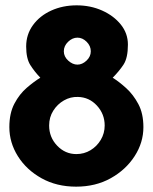

<svg xmlns="http://www.w3.org/2000/svg" viewBox="-20 -691 572 719"><path d="M15 -215Q15 -267 34 -303Q53 -339 80.5 -362.5Q108 -386 131 -400Q109 -423 93.5 -447.5Q78 -472 78 -517Q78 -562 103.5 -597Q129 -632 172 -651.5Q215 -671 267 -671Q319 -671 362.5 -651.5Q406 -632 432.5 -599Q459 -566 459 -524Q459 -474 442.5 -449Q426 -424 402 -400Q426 -385 452.5 -361Q479 -337 498 -301.5Q517 -266 517 -215Q517 -157 484 -106Q451 -55 394.5 -23.5Q338 8 265 8Q192 8 135.5 -23.5Q79 -55 47 -106Q15 -157 15 -215ZM219 -499Q219 -479 235.5 -464Q252 -449 270 -449Q288 -449 304 -464Q320 -479 320 -499Q320 -519 304.5 -534.5Q289 -550 270 -550Q251 -550 235 -534.5Q219 -519 219 -499ZM164 -221Q164 -177 194 -145.5Q224 -114 266 -114Q295 -114 319 -128.5Q343 -143 357.5 -167.5Q372 -192 372 -221Q372 -264 343 -295.5Q314 -327 272 -328Q244 -329 219.5 -315Q195 -301 179.5 -276.5Q164 -252 164 -221Z"/></svg>

Font: Synthetic
Style: Bold
Weight: 700
Designer: Santiago Orozco
Foundry: Typemade
Version: Version 2.000; ttfautohint (v1.8.4.7-5d5b)